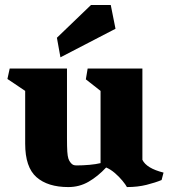

<svg xmlns="http://www.w3.org/2000/svg" viewBox="-20 -739 683 771"><path d="M9.8 -421.9 19 -463.9H249V-185.1Q249 -148.9 250.2 -130.4Q251.5 -111.8 254.6 -102.1Q257.8 -92.3 264.2 -85Q269 -79.1 274.2 -76.9Q279.3 -74.7 287.6 -74.7Q312 -74.7 339.4 -77.1Q366.7 -79.6 383.8 -84V-374L324.7 -420.4L332 -463.9H551.8V-97.2Q568.4 -63 636.7 -45.9L628.9 -16.1Q604.5 -5.9 568.6 3.2Q532.7 12.2 489.7 12.2Q484.9 2.9 471.7 -13.2Q458.5 -29.3 441.2 -44.2Q423.8 -59.1 406.2 -66.4Q373 -30.8 335.9 -9.3Q298.8 12.2 254.4 12.2Q171.9 12.2 126.5 -27.6Q81.1 -67.4 81.1 -162.1V-374ZM345.2 -718.8H424.8L443.8 -623.5L222.7 -508.8L208.5 -587.4Z"/></svg>

Font: Vesper Libre Heavy
Style: Regular
Weight: 900
Designer: Robert Keller & Kimya Gandhi
Foundry: Mota Italic
Version: Version 1.058